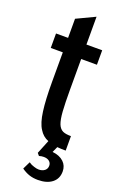

<svg xmlns="http://www.w3.org/2000/svg" viewBox="-168 -738 615 973"><g transform="rotate(20 140.0 -251.5)"><path d="M176 -181Q179 -138 188 -115Q197 -93 214 -85Q229 -78 258 -78V0Q245 0 234 -0.5Q223 -1 212 -2L198 29Q237 33 259 54Q280 74 280 105Q280 144 252 166Q224 188 176 188Q150 188 129 181Q108 174 87 159L107 118Q121 128 136 132Q151 137 162 137Q181 137 194 127Q206 117 206 101Q206 86 195 77Q184 68 165 68Q152 68 140 72L129 59L159 -15Q128 -27 110 -57Q90 -87 82 -148Q78 -177 76 -215.5Q74 -254 74 -302V-463H9V-541H74V-644L173 -691V-541H258V-463H173V-297Q173 -225 176 -181Z"/></g></svg>

Font: Medium
Style: Regular
Weight: 500
Designer: Fernando Haro
Foundry: deFharo
Version: Version 1.787